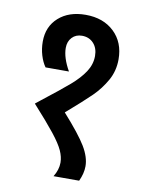

<svg xmlns="http://www.w3.org/2000/svg" viewBox="-77 -713 580 768"><g transform="rotate(10 213.0 -329.0)"><path d="M194 -259Q262 -183 287.5 -140.5Q313 -98 313 -61Q313 -32 298 0H194Q212 -29 212 -58Q212 -81 200.5 -106.5Q189 -132 158.5 -170.5Q128 -209 70 -273L90 -289Q162 -345 198 -376Q234 -407 254 -437.5Q274 -468 274 -502Q274 -534 256 -553.5Q238 -573 209 -573Q184 -573 168.5 -556.5Q153 -540 153 -514Q153 -474 182 -423H87Q74 -441 66 -467.5Q58 -494 58 -523Q58 -584 99.5 -621Q141 -658 209 -658Q281 -658 325 -616Q369 -574 369 -505Q369 -458 347 -419Q325 -380 293.5 -349Q262 -318 194 -259Z"/></g></svg>

Font: Madhuban
Style: Regular
Weight: 400
Designer: jaikishan Patel
Foundry: MagicType
Version: Version 1.000